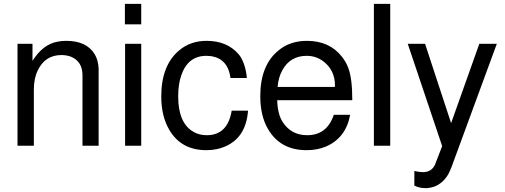

<svg xmlns="http://www.w3.org/2000/svg" viewBox="-20 -749 2596 987"><path d="M70 -524H147V-436Q201 -522 277 -535Q287 -537 298 -538Q309 -539 321 -539Q425 -539 467 -470Q485 -440 487 -396V0H404V-363Q404 -432 346 -457Q323 -466 296 -466Q213 -466 175 -389Q154 -347 154 -289V0H70Z M706 -524V0H623V-524ZM706 -729V-624H622V-729Z M1165 -348Q1152 -445 1068 -460Q1064 -461 1057.5 -461Q1051 -461 1041 -462Q946 -462 912 -362Q896 -317 896 -253Q896 -116 975 -71Q1004 -54 1043 -54Q1150 -54 1171 -180H1255Q1245 -44 1140 3Q1095 23 1041 23Q911 23 850 -82Q809 -152 809 -253Q809 -413 901 -490Q959 -539 1042 -539Q1147 -539 1206 -471L1214 -461Q1243 -416 1249 -348Z M1405 -234Q1407 -162 1433 -122Q1477 -54 1559 -54Q1661 -54 1696 -159H1780Q1758 -39 1654 5Q1610 23 1556 23Q1420 23 1357 -87Q1318 -154 1318 -255Q1318 -414 1412 -490Q1471 -539 1558 -539Q1674 -539 1738 -457Q1748 -444 1756 -430.5Q1764 -417 1770 -401Q1791 -347 1791 -234ZM1701 -302 1702 -308Q1702 -388 1643 -433Q1605 -462 1557 -462Q1471 -462 1431 -387Q1411 -351 1407 -302Z M1986 -729V0H1902V-729Z M2444 -524H2534L2301 110L2297 119V120Q2278 168 2244 193Q2218 213 2184 217Q2179 218 2175 218Q2171 218 2166 218Q2135 218 2110 205V130Q2137 136 2154 136Q2199 136 2217 96L2221 85L2253 2L2076 -524H2165L2299 -116Z"/></svg>

Font: Ekushey Lal Sabuj Normal
Style: Regular
Weight: 400
Designer: Al Mamun Sumon
Foundry: Al Mamun Sumon
Version: Version 1.0